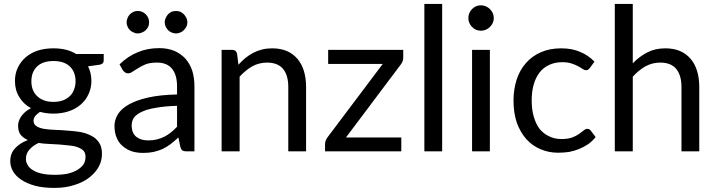

<svg xmlns="http://www.w3.org/2000/svg" viewBox="-20 -756 3578 959"><path d="M247.1 -247.1Q274.4 -247.1 294.9 -254.9Q315.4 -262.7 329.1 -276.4Q342.8 -289.1 349.6 -308.6Q357.4 -327.1 357.4 -349.6Q357.4 -396.5 329.1 -423.8Q300.8 -451.2 247.1 -451.2Q193.4 -451.2 165 -423.8Q136.7 -396.5 136.7 -349.6Q136.7 -327.1 143.6 -308.6Q151.4 -289.1 165 -276.4Q178.7 -262.7 199.2 -254.9Q219.7 -247.1 247.1 -247.1ZM407.2 27.3Q407.2 8.8 397.5 -2.9Q386.7 -13.7 368.2 -20.5Q350.6 -27.3 327.1 -29.3Q303.7 -32.2 277.3 -34.2Q252 -35.2 224.6 -37.1Q197.3 -38.1 172.9 -42Q144.5 -29.3 127 -8.8Q109.4 10.7 109.4 37.1Q109.4 53.7 118.2 68.4Q127 84 144.5 93.8Q162.1 105.5 189.5 111.3Q216.8 117.2 253.9 117.2Q290 117.2 318.4 111.3Q346.7 104.5 366.2 92.8Q386.7 80.1 397.5 64.5Q407.2 47.9 407.2 27.3ZM498 -486.3Q498 -478.5 498 -453.1Q498 -436.5 476.6 -432.6Q458 -429.7 419.9 -424.8Q436.5 -391.6 436.5 -351.6Q436.5 -315.4 421.9 -285.2Q408.2 -254.9 382.8 -233.4Q358.4 -211.9 323.2 -200.2Q288.1 -188.5 247.1 -188.5Q211.9 -188.5 179.7 -197.3Q164.1 -186.5 155.3 -175.8Q147.5 -164.1 147.5 -153.3Q147.5 -134.8 162.1 -126Q176.8 -116.2 200.2 -112.3Q224.6 -108.4 254.9 -107.4Q286.1 -106.4 318.4 -103.5Q350.6 -101.6 380.9 -96.7Q412.1 -90.8 435.5 -78.1Q460 -66.4 474.6 -43.9Q489.3 -22.5 489.3 12.7Q489.3 45.9 473.6 76.2Q457 106.4 426.8 129.9Q396.5 154.3 351.6 168Q307.6 182.6 252 182.6Q196.3 182.6 155.3 171.9Q113.3 160.2 85.9 141.6Q58.6 123 44.9 99.6Q31.2 75.2 31.2 48.8Q31.2 10.7 54.7 -14.6Q78.1 -41 119.1 -56.6Q96.7 -66.4 83 -83Q70.3 -99.6 70.3 -128.9Q70.3 -139.6 74.2 -151.4Q78.1 -163.1 85.9 -174.8Q94.7 -186.5 106.4 -197.3Q118.2 -207 134.8 -215.8Q96.7 -236.3 76.2 -271.5Q54.7 -305.7 54.7 -351.6Q54.7 -388.7 69.3 -418.9Q84 -449.2 109.4 -470.7Q134.8 -492.2 169.9 -503.9Q205.1 -514.6 247.1 -514.6Q280.3 -514.6 308.6 -507.8Q336.9 -501 360.4 -486.3Q406.2 -486.3 498 -486.3Z M864.3 -227.5Q802.7 -225.6 759.8 -217.8Q716.8 -210.9 689.5 -198.2Q662.1 -185.5 649.4 -168.9Q637.7 -151.4 637.7 -130.9Q637.7 -110.4 643.6 -95.7Q650.4 -81.1 661.1 -72.3Q672.9 -63.5 688.5 -58.6Q703.1 -54.7 720.7 -54.7Q744.1 -54.7 763.7 -59.6Q783.2 -64.5 800.8 -73.2Q818.4 -82 834 -94.7Q849.6 -107.4 864.3 -123Q864.3 -158.2 864.3 -227.5ZM577.1 -434.6Q619.1 -475.6 668 -495.1Q715.8 -515.6 775.4 -515.6Q817.4 -515.6 850.6 -502Q883.8 -487.3 906.2 -462.9Q928.7 -437.5 940.4 -402.3Q951.2 -366.2 951.2 -324.2Q951.2 -215.8 951.2 0Q941.4 0 912.1 0Q899.4 0 891.6 -3.9Q884.8 -8.8 880.9 -21.5Q877.9 -37.1 871.1 -69.3Q850.6 -50.8 832 -36.1Q813.5 -22.5 792 -11.7Q771.5 -2.9 747.1 2.9Q723.6 7.8 694.3 7.8Q665 7.8 638.7 0Q613.3 -8.8 593.8 -25.4Q574.2 -41 563.5 -66.4Q551.8 -91.8 551.8 -127Q551.8 -156.2 568.4 -184.6Q585 -211.9 622.1 -233.4Q659.2 -254.9 718.8 -268.6Q778.3 -282.2 864.3 -284.2Q864.3 -297.9 864.3 -324.2Q864.3 -382.8 838.9 -413.1Q813.5 -443.4 764.6 -443.4Q731.4 -443.4 709 -435.5Q687.5 -426.8 670.9 -416Q654.3 -406.2 642.6 -398.4Q630.9 -389.6 619.1 -389.6Q610.4 -389.6 604.5 -394.5Q597.7 -399.4 592.8 -406.2Q587.9 -416 577.1 -434.6ZM724.6 -644.5Q724.6 -632.8 720.7 -623Q715.8 -613.3 708 -605.5Q700.2 -597.7 689.5 -593.8Q679.7 -588.9 668 -588.9Q657.2 -588.9 647.5 -593.8Q636.7 -597.7 628.9 -605.5Q621.1 -613.3 617.2 -623Q612.3 -632.8 612.3 -644.5Q612.3 -656.2 617.2 -666Q621.1 -676.8 628.9 -684.6Q636.7 -692.4 647.5 -697.3Q657.2 -701.2 668 -701.2Q679.7 -701.2 689.5 -697.3Q700.2 -692.4 708 -684.6Q715.8 -676.8 720.7 -666Q724.6 -656.2 724.6 -644.5ZM916 -644.5Q916 -632.8 911.1 -623Q906.2 -613.3 898.4 -605.5Q890.6 -597.7 880.9 -593.8Q870.1 -588.9 859.4 -588.9Q847.7 -588.9 836.9 -593.8Q827.1 -597.7 819.3 -605.5Q812.5 -613.3 807.6 -623Q802.7 -632.8 802.7 -644.5Q802.7 -656.2 807.6 -666Q812.5 -676.8 819.3 -684.6Q827.1 -692.4 836.9 -697.3Q847.7 -701.2 859.4 -701.2Q870.1 -701.2 880.9 -697.3Q890.6 -692.4 898.4 -684.6Q906.2 -676.8 911.1 -666Q916 -656.2 916 -644.5Z M1170.9 -432.6Q1187.5 -451.2 1206.1 -466.8Q1224.6 -481.4 1245.1 -492.2Q1265.6 -502.9 1289.1 -508.8Q1312.5 -514.6 1339.8 -514.6Q1380.9 -514.6 1413.1 -501Q1444.3 -487.3 1465.8 -461.9Q1487.3 -436.5 1498 -401.4Q1508.8 -365.2 1508.8 -322.3Q1508.8 -214.8 1508.8 0Q1486.3 0 1419.9 0Q1419.9 -81.1 1419.9 -322.3Q1419.9 -379.9 1393.6 -412.1Q1367.2 -443.4 1313.5 -443.4Q1274.4 -443.4 1240.2 -424.8Q1206.1 -405.3 1176.8 -373Q1176.8 -249 1176.8 0Q1154.3 0 1086.9 0Q1086.9 -79.1 1086.9 -316.4Q1086.9 -364.3 1086.9 -506.8Q1100.6 -506.8 1140.6 -506.8Q1159.2 -506.8 1164.1 -488.3Q1166 -469.7 1170.9 -432.6Z M1994.1 -468.8Q1994.1 -459 1991.2 -450.2Q1987.3 -441.4 1982.4 -434.6Q1890.6 -312.5 1708 -69.3Q1777.3 -69.3 1984.4 -69.3Q1984.4 -51.8 1984.4 0Q1889.6 0 1603.5 0Q1603.5 -2 1603.5 -6.8Q1603.5 -14.6 1603.5 -37.1Q1603.5 -43.9 1606.4 -52.7Q1609.4 -60.5 1615.2 -69.3Q1707 -191.4 1891.6 -436.5Q1823.2 -436.5 1619.1 -436.5Q1619.1 -454.1 1619.1 -506.8Q1712.9 -506.8 1994.1 -506.8Q1994.1 -497.1 1994.1 -468.8Z M2188.5 -736.3Q2188.5 -552.7 2188.5 0Q2167 0 2099.6 0Q2099.6 -115.2 2099.6 -460.9Q2099.6 -529.3 2099.6 -736.3Q2122.1 -736.3 2188.5 -736.3Z M2426.8 -506.8Q2426.8 -379.9 2426.8 0Q2405.3 0 2337.9 0Q2337.9 -79.1 2337.9 -316.4Q2337.9 -364.3 2337.9 -506.8Q2360.4 -506.8 2426.8 -506.8ZM2446.3 -665Q2446.3 -652.3 2441.4 -641.6Q2435.5 -629.9 2426.8 -621.1Q2418 -612.3 2406.2 -607.4Q2394.5 -602.5 2381.8 -602.5Q2369.1 -602.5 2357.4 -607.4Q2346.7 -612.3 2337.9 -621.1Q2329.1 -629.9 2324.2 -641.6Q2319.3 -652.3 2319.3 -665Q2319.3 -678.7 2324.2 -690.4Q2329.1 -702.1 2337.9 -710.9Q2346.7 -719.7 2357.4 -724.6Q2369.1 -729.5 2381.8 -729.5Q2394.5 -729.5 2406.2 -724.6Q2418 -719.7 2426.8 -710.9Q2435.5 -702.1 2441.4 -690.4Q2446.3 -678.7 2446.3 -665Z M2925.8 -416Q2921.9 -411.1 2918 -408.2Q2914.1 -405.3 2907.2 -405.3Q2899.4 -405.3 2890.6 -411.1Q2881.8 -418 2868.2 -424.8Q2854.5 -432.6 2835.9 -438.5Q2816.4 -445.3 2788.1 -445.3Q2751 -445.3 2722.7 -431.6Q2694.3 -418.9 2674.8 -393.6Q2655.3 -368.2 2645.5 -333Q2635.7 -297.9 2635.7 -253.9Q2635.7 -207 2646.5 -171.9Q2657.2 -135.7 2675.8 -111.3Q2695.3 -87.9 2722.7 -75.2Q2750 -61.5 2784.2 -61.5Q2816.4 -61.5 2837.9 -69.3Q2858.4 -77.1 2872.1 -86.9Q2885.7 -96.7 2895.5 -104.5Q2904.3 -112.3 2913.1 -112.3Q2924.8 -112.3 2930.7 -103.5Q2938.5 -92.8 2955.1 -71.3Q2938.5 -50.8 2918 -36.1Q2896.5 -21.5 2872.1 -11.7Q2848.6 -2 2822.3 2.9Q2795.9 6.8 2767.6 6.8Q2720.7 6.8 2679.7 -10.7Q2638.7 -28.3 2609.4 -60.5Q2579.1 -94.7 2561.5 -142.6Q2544.9 -191.4 2544.9 -253.9Q2544.9 -309.6 2560.5 -358.4Q2576.2 -406.2 2606.4 -440.4Q2636.7 -475.6 2681.6 -495.1Q2725.6 -514.6 2783.2 -514.6Q2836.9 -514.6 2877 -497.1Q2918 -480.5 2949.2 -448.2Q2941.4 -437.5 2925.8 -416Z M3140.6 -439.5Q3172.9 -473.6 3212.9 -494.1Q3252 -514.6 3303.7 -514.6Q3344.7 -514.6 3377 -501Q3408.2 -487.3 3429.7 -461.9Q3451.2 -436.5 3461.9 -401.4Q3472.7 -365.2 3472.7 -322.3Q3472.7 -214.8 3472.7 0Q3450.2 0 3383.8 0Q3383.8 -81.1 3383.8 -322.3Q3383.8 -379.9 3357.4 -412.1Q3331.1 -443.4 3277.3 -443.4Q3238.3 -443.4 3204.1 -424.8Q3169.9 -405.3 3140.6 -373Q3140.6 -249 3140.6 0Q3118.2 0 3050.8 0Q3050.8 -137.7 3050.8 -552.7Q3050.8 -598.6 3050.8 -736.3Q3073.2 -736.3 3140.6 -736.3Q3140.6 -662.1 3140.6 -439.5Z"/></svg>

Font: Lato
Style: Regular
Weight: 400
Designer: Lukasz Dziedzic with Adam Twardoch and Botio Nikoltchev
Version: Version 2.015; 2015-08-06; http://www.latofonts.com/